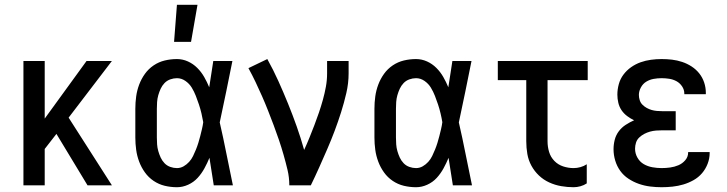

<svg xmlns="http://www.w3.org/2000/svg" viewBox="-20 -775 3040 803"><path d="M346 0 216 -215 167 -152V0H78V-520H167V-279L342 -520H448L267 -283L448 0Z M720 8Q694 8 669 2Q644 -4 622.5 -18.5Q601 -33 586 -54Q571 -75 562 -99Q553 -123 549.5 -148.5Q546 -174 546 -200V-320Q546 -346 549.5 -371.5Q553 -397 562 -421Q571 -445 586 -466Q601 -487 622.5 -501.5Q644 -516 669 -522Q694 -528 720 -528Q744 -528 766 -518Q788 -508 805 -491Q822 -474 834 -453Q846 -432 855 -410Q859 -437 863.5 -464.5Q868 -492 872 -520H952Q939 -456 926 -391.5Q913 -327 899 -263Q914 -198 927 -132Q940 -66 954 0H874Q870 -29 865 -57.5Q860 -86 856 -115Q847 -93 835 -71Q823 -49 806.5 -31Q790 -13 767 -2.5Q744 8 720 8ZM720 -72Q735 -72 748 -79.5Q761 -87 771 -98Q781 -109 787.5 -122.5Q794 -136 799.5 -149.5Q805 -163 809.5 -177.5Q814 -192 817.5 -206Q821 -220 824.5 -234.5Q828 -249 830 -264Q827 -282 822.5 -301Q818 -320 812 -338Q806 -356 799 -374Q792 -392 782 -408.5Q772 -425 755.5 -436.5Q739 -448 720 -448Q706 -448 692 -443Q678 -438 668 -427.5Q658 -417 652 -404Q646 -391 642 -377Q638 -363 637 -348.5Q636 -334 636 -320V-200Q636 -186 637 -171.5Q638 -157 642 -143Q646 -129 652 -116Q658 -103 668 -92.5Q678 -82 692 -77Q706 -72 720 -72ZM708 -600 720 -755H806L779 -600Z M1190 0Q1190 -33 1182.5 -64.5Q1175 -96 1166 -127.5Q1157 -159 1146.5 -190Q1136 -221 1124.5 -251.5Q1113 -282 1101 -312.5Q1089 -343 1076 -372.5Q1063 -402 1049 -431.5Q1035 -461 1019 -490L1098 -528Q1123 -483 1144 -436.5Q1165 -390 1184.5 -342Q1204 -294 1221 -246Q1238 -198 1252 -148Q1264 -174 1274.5 -200Q1285 -226 1295 -252Q1305 -278 1314 -304.5Q1323 -331 1330.5 -358Q1338 -385 1343 -412.5Q1348 -440 1348 -468V-520H1438V-468Q1438 -427 1428.5 -386Q1419 -345 1406.5 -305.5Q1394 -266 1379.5 -227.5Q1365 -189 1348.5 -151Q1332 -113 1315 -75Q1298 -37 1280 0Z M1720 8Q1694 8 1669 2Q1644 -4 1622.5 -18.5Q1601 -33 1586 -54Q1571 -75 1562 -99Q1553 -123 1549.5 -148.5Q1546 -174 1546 -200V-320Q1546 -346 1549.5 -371.5Q1553 -397 1562 -421Q1571 -445 1586 -466Q1601 -487 1622.5 -501.5Q1644 -516 1669 -522Q1694 -528 1720 -528Q1744 -528 1766 -518Q1788 -508 1805 -491Q1822 -474 1834 -453Q1846 -432 1855 -410Q1859 -437 1863.5 -464.5Q1868 -492 1872 -520H1952Q1939 -456 1926 -391.5Q1913 -327 1899 -263Q1914 -198 1927 -132Q1940 -66 1954 0H1874Q1870 -29 1865 -57.5Q1860 -86 1856 -115Q1847 -93 1835 -71Q1823 -49 1806.5 -31Q1790 -13 1767 -2.5Q1744 8 1720 8ZM1720 -72Q1735 -72 1748 -79.5Q1761 -87 1771 -98Q1781 -109 1787.5 -122.5Q1794 -136 1799.5 -149.5Q1805 -163 1809.5 -177.5Q1814 -192 1817.5 -206Q1821 -220 1824.5 -234.5Q1828 -249 1830 -264Q1827 -282 1822.5 -301Q1818 -320 1812 -338Q1806 -356 1799 -374Q1792 -392 1782 -408.5Q1772 -425 1755.5 -436.5Q1739 -448 1720 -448Q1706 -448 1692 -443Q1678 -438 1668 -427.5Q1658 -417 1652 -404Q1646 -391 1642 -377Q1638 -363 1637 -348.5Q1636 -334 1636 -320V-200Q1636 -186 1637 -171.5Q1638 -157 1642 -143Q1646 -129 1652 -116Q1658 -103 1668 -92.5Q1678 -82 1692 -77Q1706 -72 1720 -72Z M2379 8Q2353 8 2327 3.5Q2301 -1 2277 -12Q2253 -23 2234 -41Q2215 -59 2202.5 -82Q2190 -105 2185.5 -131Q2181 -157 2181 -184V-440H2062V-520H2438V-440H2270V-184Q2270 -161 2276.5 -139.5Q2283 -118 2298.5 -102Q2314 -86 2335.5 -79Q2357 -72 2379 -72Q2393 -72 2407.5 -76Q2422 -80 2434 -88V-8Q2422 0 2407.5 4Q2393 8 2379 8Z M2747 8Q2723 8 2699 5Q2675 2 2652 -6Q2629 -14 2608.5 -27.5Q2588 -41 2574 -60.5Q2560 -80 2553 -103.5Q2546 -127 2546 -151Q2546 -171 2551 -190.5Q2556 -210 2568 -226Q2580 -242 2597 -253Q2614 -264 2632 -272Q2617 -279 2603 -289.5Q2589 -300 2579.5 -314Q2570 -328 2566 -345Q2562 -362 2562 -379Q2562 -401 2568 -423Q2574 -445 2587.5 -463Q2601 -481 2619.5 -494Q2638 -507 2659 -514.5Q2680 -522 2702.5 -525Q2725 -528 2747 -528Q2769 -528 2790.5 -525.5Q2812 -523 2833 -516Q2854 -509 2872.5 -497Q2891 -485 2904.5 -468Q2918 -451 2925 -430Q2932 -409 2932 -387V-381H2842V-384Q2842 -400 2832.5 -414Q2823 -428 2809 -435.5Q2795 -443 2779 -445.5Q2763 -448 2747 -448Q2730 -448 2713.5 -445Q2697 -442 2683 -433.5Q2669 -425 2660.5 -409.5Q2652 -394 2652 -378Q2652 -367 2655.5 -356Q2659 -345 2667 -337Q2675 -329 2685 -323.5Q2695 -318 2705.5 -315Q2716 -312 2727.5 -311Q2739 -310 2750 -310H2806V-230H2750Q2737 -230 2724 -229Q2711 -228 2698.5 -224.5Q2686 -221 2674.5 -215Q2663 -209 2653.5 -200Q2644 -191 2640 -178.5Q2636 -166 2636 -153Q2636 -133 2646 -115.5Q2656 -98 2672.5 -88.5Q2689 -79 2708.5 -75.5Q2728 -72 2747 -72Q2765 -72 2783 -74.5Q2801 -77 2817.5 -84Q2834 -91 2846 -105Q2858 -119 2858 -137V-139H2948V-135Q2948 -112 2939.5 -90Q2931 -68 2916 -50.5Q2901 -33 2880.5 -21.5Q2860 -10 2838 -3.5Q2816 3 2793 5.5Q2770 8 2747 8Z"/></svg>

Font: Iosevka Custom Medium
Style: Regular
Weight: 500
Monospace: yes
Designer: Belleve Invis
Foundry: Belleve Invis
Version: Version 32.5.0; ttfautohint (v1.8.4)